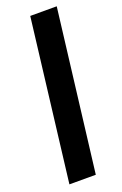

<svg xmlns="http://www.w3.org/2000/svg" viewBox="-146 -787 529 831"><g transform="rotate(-20 119.0 -371.5)"><path d="M21.5 0H143L233.5 -743H111.5Z"/></g></svg>

Font: Lato
Style: Bold Italic
Weight: 700
Italic angle: -7°
Designer: Lukasz Dziedzic
Foundry: tyPoland Lukasz Dziedzic
Version: Version 2.007; 2014-02-27